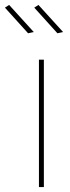

<svg xmlns="http://www.w3.org/2000/svg" viewBox="-63 -759 285 779"><path d="M95 -517V0H115V-517ZM-26 -739 -43 -728 51 -624 74 -629ZM93 -739 76 -728 170 -624 193 -629Z"/></svg>

Font: Argentum Sans Thin
Style: Regular
Weight: 250
Designer: Julieta Ulanovsky
Foundry: Julieta Ulanovsky
Version: Version 5.001;February 15, 2019;FontCreator 11.5.0.2425 64-b